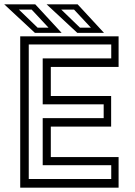

<svg xmlns="http://www.w3.org/2000/svg" viewBox="-36 -868 626 888"><path d="M57.5 0V-700H512.5V-558.5H199V-424H478V-282.5H199V-141.5H512.5V0ZM97 -40H478.5V-104H161.5V-321.5H443.5V-385.5H161.5V-598H478.5V-662.5H97ZM445 -716H321.5L179.5 -848H323ZM384.5 -740 306.5 -823.5H247.5L334 -740ZM249 -716H125.5L-16.5 -848H127ZM188.5 -740 110.5 -823.5H51.5L138 -740Z"/></svg>

Font: Tourney Thin
Style: Regular
Weight: 400
Version: Version 1.015